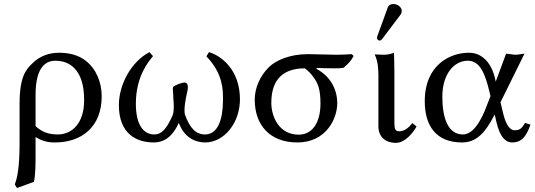

<svg xmlns="http://www.w3.org/2000/svg" viewBox="-20 -703 2679 961"><path d="M150 207C158 167 158 119 158 61V-17C186 0 212 10 255 10C389 10 489 -68 489 -221C489 -291 461 -359 409 -399C374 -427 326 -439 277 -439C230 -439 181 -426 139 -383C112 -356 78 -322 78 -184V10C78 134 67 186 54 220L65 238ZM401 -199C401 -92 345 -30 269 -30C224 -30 189 -42 158 -72V-228C158 -374 214 -399 257 -399C293 -399 326 -388 351 -363C382 -332 402 -280 401 -199Z M1181 -206C1181 -353 1088 -424 1026 -442L1013 -421C1096 -335 1096 -254 1096 -208C1096 -206 1096 -204 1096 -203C1096 -106 1071 -30 1006 -30C961 -30 930 -61 905 -131C900 -163 909 -205 915 -234C917 -241 918 -248 919 -253C923 -277 917 -290 904 -290C891 -290 861 -279 847 -269C844 -262 845 -251 846 -240C847 -234 847 -229 847 -224C847 -219 848 -212 848 -204C850 -182 852 -153 845 -128C814 -57 788 -30 753 -30C702 -30 660 -72 660 -184C660 -319 722 -394 746 -422L728 -442C635 -393 575 -278 575 -177C575 -33 663 10 750 10C796 10 841 -13 875 -88C904 -9 964 10 1006 10C1104 10 1181 -90 1181 -206Z M1700 -364C1722 -383 1738 -399 1750 -423L1740 -432C1714 -430 1688 -429 1663 -429C1616 -429 1568 -432 1521 -432C1430 -432 1360 -401 1325 -366C1283 -324 1255 -265 1255 -204C1255 -78 1330 10 1468 10C1614 10 1668 -111 1668 -186C1668 -266 1624 -327 1564 -358L1566 -363C1577 -362 1628 -361 1653 -361C1669 -361 1685 -361 1700 -364ZM1475 -29C1376 -29 1338 -120 1338 -188C1338 -283 1377 -361 1506 -361C1524 -347 1536 -335 1548 -318C1574 -285 1584 -249 1584 -185C1584 -83 1539 -29 1475 -29Z M1874 -322V-71C1874 -20 1906 12 1962 12C2005 12 2044 -33 2065 -70L2044 -87C2025 -63 2005 -46 1977 -46C1957 -46 1954 -61 1954 -91V-343C1954 -375 1952 -439 1952 -439C1937 -433 1921 -429 1902 -429C1890 -429 1864 -430 1858 -431L1856 -429C1873 -394 1874 -350 1874 -322ZM1949 -683C1936 -683 1925 -677 1921 -666L1869 -523C1868 -520 1867 -516 1867 -513C1867 -506 1873 -500 1881 -500C1885 -500 1890 -504 1893 -508L1985 -630C1989 -635 1991 -643 1991 -648C1991 -668 1969 -683 1949 -683Z M2485 -191 2605 -434C2592 -434 2576 -429 2561 -429C2546 -429 2528 -434 2513 -434L2461 -294C2461 -294 2443 -439 2326 -439C2235 -439 2106 -380 2106 -196C2106 -72 2164 10 2292 10C2360 10 2406 -31 2456 -130L2465 -91C2481 -23 2507 10 2544 10C2588 10 2613 -16 2635 -79L2608 -88C2591 -58 2580 -51 2555 -51C2532 -51 2512 -80 2499 -133ZM2435 -222 2419 -181C2385 -86 2343 -30 2297 -30C2223 -30 2194 -111 2194 -219C2194 -334 2254 -399 2321 -399C2381 -399 2407 -339 2430 -243Z"/></svg>

Font: Libertinus Sans
Style: Regular
Weight: 400
Designer: Philipp H. Poll, Khaled Hosny
Foundry: Caleb Maclennan
Version: Version 7.050;RELEASE